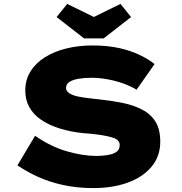

<svg xmlns="http://www.w3.org/2000/svg" viewBox="-20 -950 930 980"><path d="M457 10Q372 10 300.5 -6Q229 -22 172.5 -48Q116 -74 69 -106L159 -257Q240 -201 322 -177.5Q404 -154 473 -154Q497 -154 525.5 -158Q554 -162 572.5 -173.5Q591 -185 591 -210Q591 -222 583 -231.5Q575 -241 558.5 -246.5Q542 -252 519.5 -256.5Q497 -261 469 -264.5Q441 -268 408 -270Q339 -277 284 -294.5Q229 -312 190 -338.5Q151 -365 130 -402.5Q109 -440 109 -488Q109 -543 136 -586Q163 -629 210.5 -658.5Q258 -688 320 -703Q382 -718 452 -718Q529 -718 589 -704.5Q649 -691 694 -669Q739 -647 769 -623L677 -492Q646 -511 607.5 -524.5Q569 -538 527.5 -545.5Q486 -553 448 -553Q410 -553 381 -548Q352 -543 334.5 -532Q317 -521 317 -501Q317 -485 334 -474Q351 -463 377.5 -457.5Q404 -452 432.5 -449Q461 -446 484 -443Q543 -437 599.5 -426Q656 -415 701 -393Q746 -371 772 -331.5Q798 -292 798 -227Q798 -152 753 -98.5Q708 -45 631 -17.5Q554 10 457 10ZM409 -754 269 -863 323 -930 474 -856H444L595 -930L649 -863L509 -754Z"/></svg>

Font: Lexend Tera ExtraBold
Style: Regular
Weight: 800
Designer: Bonnie Shaver-Troup, Thomas Jockin
Foundry: Lexend
Version: Version 1.007